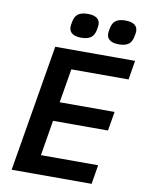

<svg xmlns="http://www.w3.org/2000/svg" viewBox="-97 -973 794 1042"><g transform="rotate(10 300.0 -452.5)"><path d="M481.5 0 498.9 -105.5H183.6L215.9 -300.4H518.8L536.6 -405.9H234L265.3 -592.7H580.6L598 -698.2H158L40.8 0ZM220.9 -818.9C220.9 -792.3 238.6 -771 287.6 -771C339.5 -771 356.9 -792.6 364 -824.6C367.2 -840.9 368.6 -850.1 368.6 -856.9C368.6 -884.2 350.9 -904.8 301.8 -904.8C250 -904.8 232.6 -883.5 225.5 -851.2C222.3 -834.9 220.9 -826 220.9 -818.9ZM428.3 -818.9C428.3 -792.3 446 -771 495 -771C546.9 -771 564.3 -792.6 571 -824.6C574.6 -840.9 576 -850.1 576 -856.9C576 -884.2 558.2 -904.8 509.2 -904.8C457.4 -904.8 440 -883.5 432.9 -851.2C429.3 -834.9 428.3 -826 428.3 -818.9Z"/></g></svg>

Font: Margiela Mono Italic SmBold It
Style: Regular
Weight: 600
Designer: Mike Abbink, Paul van der Laan, Pieter van Rosmalen
Foundry: Bold Monday
Version: Version 2.003 2021